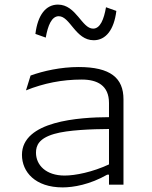

<svg xmlns="http://www.w3.org/2000/svg" viewBox="-20 -803 660 835"><path d="M517 0V-371C517 -464 460.5 -511.5 322 -511.5C244.5 -511.5 168.5 -494.5 113 -474.5L93 -410C170 -441 250 -457 335.5 -457C403 -457 454 -431.5 454 -355V-293.5C324 -293 75.5 -277 75.5 -129.5C75.5 -55.5 133 12 252.5 12C298.5 12 370.5 0 446.5 -43.5H454V0ZM134 -655.5 179 -639.5C188 -691.5 204.5 -732.5 235.5 -732.5C285 -732.5 308 -628 387.5 -628C440 -628 476 -673 486 -755.5L441 -771.5C432 -719.5 416 -678.5 385 -678.5C335.5 -678.5 311.5 -783 232 -783C179.5 -783 144 -738 134 -655.5ZM136.5 -139C136.5 -170 149 -201 215.5 -220.5C275 -238 380.5 -241.5 454 -242V-88C382 -54.5 307.5 -39.5 261 -39.5C180 -39.5 136.5 -85 136.5 -139Z"/></svg>

Font: Monaspace Argon ExtraLight
Style: Regular
Weight: 200
Designer: Riley Cran & the Lettermatic Team
Foundry: Lettermatic
Version: Version 1.000 (Monaspace Argon)